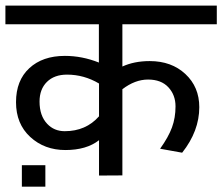

<svg xmlns="http://www.w3.org/2000/svg" viewBox="-35 -645 817 706"><path d="M131.8 -37.6V41.5H45.4V-37.6ZM329.1 -129.4Q282.7 -93.3 205.6 -93.3Q128.4 -93.3 76.2 -141.4Q23.9 -189.5 23.9 -269.3Q23.9 -349.1 72.8 -394.3Q121.6 -439.5 203.6 -439.5Q267.1 -439.5 328.6 -415V-555.7H-15.1V-624.5H762.2V-555.7H415V-400.4Q458.5 -420.4 515.6 -420.4Q595.7 -420.4 646.7 -372.8Q697.8 -325.2 697.8 -251Q697.8 -163.1 634.8 -83.5L553.7 -98.1Q584.5 -141.1 597.4 -176.5Q610.4 -211.9 610.4 -253.9Q610.4 -295.9 584 -324.2Q557.6 -352.5 509.5 -352.5Q461.4 -352.5 415 -316.9V0L329.1 0.5ZM211.4 -370.6Q164.6 -370.6 137.5 -343.8Q110.4 -316.9 110.4 -271.5Q110.4 -219.2 138.7 -189.5Q164.1 -162.6 203.1 -162.6Q280.8 -162.6 329.1 -217.3V-337.9Q273.9 -370.6 211.4 -370.6Z"/></svg>

Font: Yantramanav
Style: Regular
Weight: 400
Version: Version 1.000;PS 1.0;hotconv 1.0.72;makeotf.lib2.5.5900; ttf